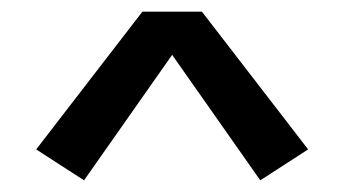

<svg xmlns="http://www.w3.org/2000/svg" viewBox="-20 -750 590 329"><path d="M124 -441 42 -494 224 -730H326L508 -494L426 -441L275 -656Z"/></svg>

Font: Lode Dark
Style: Bold
Weight: 700
Monospace: yes
Designer: Belleve Invis
Foundry: Belleve Invis
Version: Version 29.2.0; ttfautohint (v1.8.3)